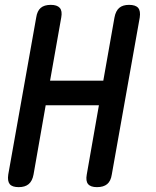

<svg xmlns="http://www.w3.org/2000/svg" viewBox="-20 -760 640 790"><path d="M387 -327H168L118 -42Q113 -15 98 -2.5Q83 10 57 10Q30 10 20 -2.5Q10 -15 14 -42L129 -688Q133 -715 147.5 -727.5Q162 -740 189 -740Q215 -740 226 -727.5Q237 -715 232 -688L186 -428H405L451 -688Q456 -715 470.5 -727.5Q485 -740 511 -740Q538 -740 548.5 -727.5Q559 -715 555 -688L440 -42Q436 -15 421 -2.5Q406 10 379 10Q353 10 342.5 -2.5Q332 -15 337 -42Z"/></svg>

Font: Maple Mono NL Medium
Style: Italic
Weight: 500
Italic angle: -10°
Monospace: yes
Designer: subframe7536
Version: Version 7.000